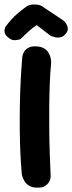

<svg xmlns="http://www.w3.org/2000/svg" viewBox="-52 -861 330 879"><path d="M117 -2Q95 -2 81 -11Q67 -20 60 -32Q53 -44 50.5 -52.5Q48 -61 48 -61Q44 -104 41.5 -156.5Q39 -209 38.5 -266.5Q38 -324 39 -382.5Q40 -441 43 -496.5Q46 -552 50 -600Q50 -600 51.5 -607.5Q53 -615 58.5 -624.5Q64 -634 76.5 -641.5Q89 -649 111 -649Q134 -648 148 -640.5Q162 -633 169 -621.5Q176 -610 179 -598.5Q182 -587 182 -579Q182 -571 182 -571Q178 -530 176 -480.5Q174 -431 173.5 -376Q173 -321 173.5 -264.5Q174 -208 176 -153.5Q178 -99 180 -52Q180 -52 179 -44.5Q178 -37 172 -27Q166 -17 153.5 -9Q141 -1 117 -2ZM-10 -686Q-23 -695 -27.5 -704Q-32 -713 -31.5 -721Q-31 -729 -29 -733.5Q-27 -738 -27 -738Q-14 -756 -1 -770.5Q12 -785 27.5 -798.5Q43 -812 65 -828Q74 -836 88.5 -839Q103 -842 120 -839.5Q137 -837 150 -826L240 -766Q240 -766 245 -760.5Q250 -755 254.5 -745.5Q259 -736 258 -725Q257 -714 244 -701Q235 -692 223.5 -690Q212 -688 202.5 -690Q193 -692 186.5 -694.5Q180 -697 180 -697L116 -746Q100 -736 81.5 -719.5Q63 -703 42 -682Q42 -682 34 -679.5Q26 -677 14 -677Q2 -677 -10 -686Z"/></svg>

Font: Sour Gummy Black SemiBold
Style: Regular
Weight: 600
Version: Version 1.000